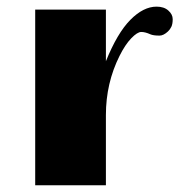

<svg xmlns="http://www.w3.org/2000/svg" viewBox="-20 -550 533 570"><path d="M84.5 -521.5H294.4V-368.2Q328.1 -451.7 366.9 -491Q405.8 -530.3 444.8 -530.3Q466.8 -530.3 479.7 -518.8Q492.7 -507.3 492.7 -493.2Q492.7 -479 488.8 -470.7Q484.9 -462.4 478.5 -456.5Q465.3 -444.3 453.6 -444.3Q435.1 -444.3 426.3 -448.2Q411.1 -455.1 399.4 -455.1Q387.7 -455.1 369.6 -436.3Q351.6 -417.5 335 -384.3Q294.4 -303.2 294.4 -208.5V0H84.5Z"/></svg>

Font: Limelight
Style: Regular
Weight: 400
Designer: Nicole Fally
Foundry: Nicole Fally
Version: Version 1.002